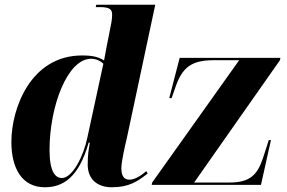

<svg xmlns="http://www.w3.org/2000/svg" viewBox="-20 -780 1209 810"><path d="M169 10C245 10 312 -30 354 -178H359C354 -149 350 -127 350 -86C350 -23 391 10 452 10C523 10 560 -14 603 -48L597 -58C581 -44 552 -22 526 -22C504 -22 492 -37 492 -70C492 -99 507 -163 515 -197L635 -760H386L384 -750H402C446 -750 453 -738 453 -718C453 -705 451 -688 447 -670L430 -584C428 -572 422 -542 419 -525C395 -540 371 -546 326 -546C111 -546 28 -325 28 -181C28 -71 72 10 169 10ZM620 0H1081L1123 -189H1114L1089 -112C1066 -44 1036 -10 949 -10H799L1161 -526L1163 -536H738L694 -366H704L719 -409C749 -498 789 -526 883 -526H989L622 -10ZM241 -29C213 -29 189 -56 189 -148C189 -330 264 -532 364 -532C385 -532 403 -524 416 -511L348 -197C333 -125 287 -29 241 -29Z"/></svg>

Font: Noto Serif Display SemiCondensed ExtraBold
Style: Italic
Weight: 800
Width: 4
Italic angle: -12°
Designer: Monotype Design Team
Foundry: Monotype Imaging Inc.
Version: Version 2.009